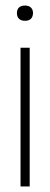

<svg xmlns="http://www.w3.org/2000/svg" viewBox="-20 -672 180 692"><path d="M54 -500V0H87V-500ZM41 -624C41 -608 51 -597 70 -597C89 -597 98 -607 99 -624V-625C99 -642 88 -652 70 -652C51 -652 41 -642 41 -625Z"/></svg>

Font: LT Wave Text Thin
Style: Regular
Weight: 100
Designer: Daniel Lyons
Version: Version 2.5 (Glyphs App)